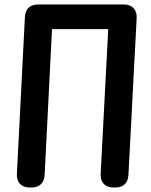

<svg xmlns="http://www.w3.org/2000/svg" viewBox="-20 -806 681 864"><path d="M181 -20 214 -675H467L433 -24C431 15 453 38 492 38H497C535 38 556 19 558 -20L595 -724C597 -763 575 -786 536 -786H153C115 -786 94 -767 92 -728L56 -24C54 15 76 38 115 38H119C157 38 179 19 181 -20Z"/></svg>

Font: 寒蝉团圆体 Round
Style: Regular
Weight: 500
Designer: 寒蝉字型
Version: Version 2.700;Glyphs 3.1.1 (3135)